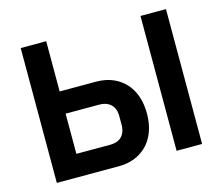

<svg xmlns="http://www.w3.org/2000/svg" viewBox="-99 -829 1114 960"><g transform="rotate(-15 458.0 -349.0)"><path d="M82 0V-698H214V-438H401Q465 -438 511.5 -410.5Q558 -383 582.5 -334Q607 -285 607 -219Q607 -153 582.5 -104Q558 -55 511.5 -27.5Q465 0 401 0ZM214 -115H388Q414 -115 432 -124Q450 -133 460 -151.5Q470 -170 470 -196V-242Q470 -269 460 -286.5Q450 -304 432 -313.5Q414 -323 388 -323H214ZM702 0V-698H834V0Z"/></g></svg>

Font: IBM Plex Sans SemiBold
Style: Regular
Weight: 600
Designer: Mike Abbink, Paul van der Laan, Pieter van Rosmalen
Foundry: Bold Monday
Version: Version 3.201